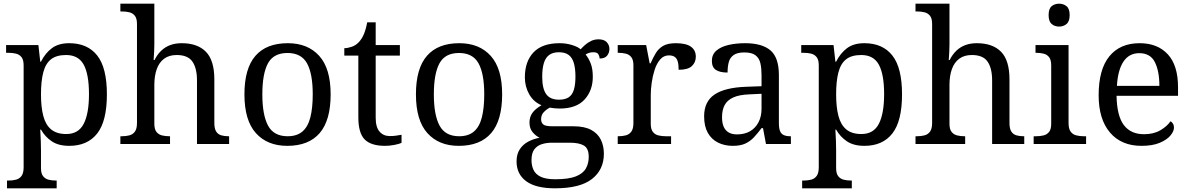

<svg xmlns="http://www.w3.org/2000/svg" viewBox="-20 -780 6451 1040"><path d="M18 240V198H26Q49 198 67.5 193Q86 188 97 172.5Q108 157 108 126V-426Q108 -456 96.5 -470.5Q85 -485 66.5 -489.5Q48 -494 26 -494H13V-536H188L198 -446H202Q225 -492 261 -519Q297 -546 355 -546Q454 -546 506.5 -479.5Q559 -413 559 -269Q559 -124 506.5 -57Q454 10 355 10Q297 10 260.5 -14.5Q224 -39 202 -78H198Q200 -49 201 -16.5Q202 16 202 35V131Q202 160 213.5 174.5Q225 189 243.5 193.5Q262 198 284 198H287V240ZM339 -54Q405 -54 433.5 -109.5Q462 -165 462 -270Q462 -377 433.5 -429.5Q405 -482 338 -482Q286 -482 256.5 -459Q227 -436 214.5 -388.5Q202 -341 202 -269Q202 -200 214.5 -152Q227 -104 257 -79Q287 -54 339 -54Z M632 0V-42H640Q663 -42 681.5 -47Q700 -52 711 -67.5Q722 -83 722 -114V-650Q722 -680 710.5 -694.5Q699 -709 680.5 -713.5Q662 -718 640 -718H632V-760H816V-540Q816 -522 815 -502.5Q814 -483 813 -469Q812 -455 812 -455H817Q832 -485 853.5 -505.5Q875 -526 902.5 -536Q930 -546 964 -546Q1050 -546 1095.5 -499.5Q1141 -453 1141 -350V-114Q1141 -83 1151 -67.5Q1161 -52 1178.5 -47Q1196 -42 1218 -42H1221V0H1047V-345Q1047 -410 1022.5 -446Q998 -482 937 -482Q896 -482 869 -462Q842 -442 829 -405.5Q816 -369 816 -320V-109Q816 -80 827.5 -65.5Q839 -51 857.5 -46.5Q876 -42 898 -42H901V0Z M1536 10Q1428 10 1366 -59Q1304 -128 1304 -269Q1304 -409 1363.5 -477.5Q1423 -546 1539 -546Q1647 -546 1709 -477.5Q1771 -409 1771 -269Q1771 -128 1711.5 -59Q1652 10 1536 10ZM1538 -42Q1588 -42 1618 -67.5Q1648 -93 1661 -144Q1674 -195 1674 -269Q1674 -381 1643 -437Q1612 -493 1537 -493Q1462 -493 1431.5 -437Q1401 -381 1401 -269Q1401 -157 1432 -99.5Q1463 -42 1538 -42Z M2066 10Q1990 10 1955.5 -24.5Q1921 -59 1921 -145V-479H1845V-519Q1863 -519 1885 -526.5Q1907 -534 1923 -551Q1940 -569 1951 -595Q1962 -621 1969 -659H2015V-536H2146V-479H2015V-142Q2015 -91 2036 -67Q2057 -43 2091 -43Q2109 -43 2124 -45Q2139 -47 2155 -50V-6Q2142 0 2116 5Q2090 10 2066 10Z M2465 10Q2357 10 2295 -59Q2233 -128 2233 -269Q2233 -409 2292.5 -477.5Q2352 -546 2468 -546Q2576 -546 2638 -477.5Q2700 -409 2700 -269Q2700 -128 2640.5 -59Q2581 10 2465 10ZM2467 -42Q2517 -42 2547 -67.5Q2577 -93 2590 -144Q2603 -195 2603 -269Q2603 -381 2572 -437Q2541 -493 2466 -493Q2391 -493 2360.5 -437Q2330 -381 2330 -269Q2330 -157 2361 -99.5Q2392 -42 2467 -42Z M2986 240Q2882 240 2830 201.5Q2778 163 2778 94Q2778 55 2795.5 28.5Q2813 2 2841.5 -13Q2870 -28 2903 -34Q2883 -43 2865.5 -63.5Q2848 -84 2848 -116Q2848 -146 2863.5 -168Q2879 -190 2913 -210Q2870 -228 2846.5 -269.5Q2823 -311 2823 -361Q2823 -447 2870 -496.5Q2917 -546 3011 -546Q3047 -546 3079 -536Q3111 -526 3125 -513Q3135 -524 3149 -536.5Q3163 -549 3181.5 -558Q3200 -567 3222 -567Q3252 -567 3266.5 -551.5Q3281 -536 3281 -515Q3281 -494 3268.5 -478.5Q3256 -463 3228 -463Q3228 -474 3221.5 -485.5Q3215 -497 3195 -497Q3182 -497 3172 -494Q3162 -491 3152 -485Q3169 -464 3180 -435.5Q3191 -407 3191 -364Q3191 -290 3146.5 -241Q3102 -192 3011 -192Q2999 -192 2983.5 -193.5Q2968 -195 2958 -197Q2939 -187 2925 -172Q2911 -157 2911 -134Q2911 -116 2922.5 -106Q2934 -96 2973 -96H3086Q3146 -96 3182 -76.5Q3218 -57 3234.5 -23.5Q3251 10 3251 53Q3251 139 3186.5 189.5Q3122 240 2986 240ZM2988 191Q3060 191 3099 175.5Q3138 160 3153.5 132.5Q3169 105 3169 70Q3169 24 3143 8.5Q3117 -7 3067 -7H2969Q2941 -7 2916 0.5Q2891 8 2875 28Q2859 48 2859 88Q2859 117 2870 140.5Q2881 164 2909 177.5Q2937 191 2988 191ZM3008 -240Q3041 -240 3060.5 -253Q3080 -266 3088.5 -294Q3097 -322 3097 -365Q3097 -410 3088 -439.5Q3079 -469 3059.5 -483Q3040 -497 3007 -497Q2975 -497 2955 -482.5Q2935 -468 2926 -438.5Q2917 -409 2917 -364Q2917 -300 2938.5 -270Q2960 -240 3008 -240Z M3326 0V-42H3329Q3352 -42 3370.5 -47Q3389 -52 3400 -67.5Q3411 -83 3411 -114V-426Q3411 -456 3399.5 -470.5Q3388 -485 3369.5 -489.5Q3351 -494 3329 -494H3326V-536H3480L3499 -437H3504Q3517 -467 3532 -492Q3547 -517 3572 -531.5Q3597 -546 3641 -546Q3696 -546 3722.5 -527Q3749 -508 3749 -473Q3749 -442 3727.5 -422Q3706 -402 3656 -402Q3656 -430 3651 -447Q3646 -464 3634.5 -472Q3623 -480 3603 -480Q3575 -480 3556 -458Q3537 -436 3526 -402Q3515 -368 3510 -331.5Q3505 -295 3505 -266V-109Q3505 -80 3516.5 -65.5Q3528 -51 3546.5 -46.5Q3565 -42 3587 -42H3615V0Z M3949 10Q3905 10 3869.5 -7.5Q3834 -25 3814 -60.5Q3794 -96 3794 -150Q3794 -230 3850.5 -268Q3907 -306 4022 -310L4105 -313V-373Q4105 -409 4099 -436.5Q4093 -464 4073 -480Q4053 -496 4012 -496Q3974 -496 3954 -482Q3934 -468 3927.5 -443.5Q3921 -419 3921 -387Q3879 -387 3857.5 -401.5Q3836 -416 3836 -450Q3836 -485 3860.5 -506Q3885 -527 3926 -536.5Q3967 -546 4016 -546Q4108 -546 4153.5 -507Q4199 -468 4199 -373V-114Q4199 -86 4205 -70.5Q4211 -55 4225 -48.5Q4239 -42 4261 -42H4264V0H4129L4113 -86H4105Q4084 -58 4064 -36.5Q4044 -15 4017.5 -2.5Q3991 10 3949 10ZM3972 -52Q4013 -52 4042.5 -69Q4072 -86 4088.5 -117.5Q4105 -149 4105 -191V-272L4041 -269Q3984 -267 3951.5 -252Q3919 -237 3905 -210.5Q3891 -184 3891 -145Q3891 -114 3900 -93.5Q3909 -73 3927 -62.5Q3945 -52 3972 -52Z M4325 240V198H4333Q4356 198 4374.5 193Q4393 188 4404 172.5Q4415 157 4415 126V-426Q4415 -456 4403.5 -470.5Q4392 -485 4373.5 -489.5Q4355 -494 4333 -494H4320V-536H4495L4505 -446H4509Q4532 -492 4568 -519Q4604 -546 4662 -546Q4761 -546 4813.5 -479.5Q4866 -413 4866 -269Q4866 -124 4813.5 -57Q4761 10 4662 10Q4604 10 4567.5 -14.5Q4531 -39 4509 -78H4505Q4507 -49 4508 -16.5Q4509 16 4509 35V131Q4509 160 4520.5 174.5Q4532 189 4550.5 193.5Q4569 198 4591 198H4594V240ZM4646 -54Q4712 -54 4740.5 -109.5Q4769 -165 4769 -270Q4769 -377 4740.5 -429.5Q4712 -482 4645 -482Q4593 -482 4563.5 -459Q4534 -436 4521.5 -388.5Q4509 -341 4509 -269Q4509 -200 4521.5 -152Q4534 -104 4564 -79Q4594 -54 4646 -54Z M4939 0V-42H4947Q4970 -42 4988.5 -47Q5007 -52 5018 -67.5Q5029 -83 5029 -114V-650Q5029 -680 5017.5 -694.5Q5006 -709 4987.5 -713.5Q4969 -718 4947 -718H4939V-760H5123V-540Q5123 -522 5122 -502.5Q5121 -483 5120 -469Q5119 -455 5119 -455H5124Q5139 -485 5160.5 -505.5Q5182 -526 5209.5 -536Q5237 -546 5271 -546Q5357 -546 5402.5 -499.5Q5448 -453 5448 -350V-114Q5448 -83 5458 -67.5Q5468 -52 5485.5 -47Q5503 -42 5525 -42H5528V0H5354V-345Q5354 -410 5329.5 -446Q5305 -482 5244 -482Q5203 -482 5176 -462Q5149 -442 5136 -405.5Q5123 -369 5123 -320V-109Q5123 -80 5134.5 -65.5Q5146 -51 5164.5 -46.5Q5183 -42 5205 -42H5208V0Z M5579 0V-42H5592Q5614 -42 5632.5 -46.5Q5651 -51 5662.5 -65.5Q5674 -80 5674 -109V-426Q5674 -456 5662.5 -470.5Q5651 -485 5632.5 -489.5Q5614 -494 5592 -494H5589V-536H5768V-114Q5768 -83 5779 -67.5Q5790 -52 5809 -47Q5828 -42 5850 -42H5863V0ZM5717 -636Q5693 -636 5676.5 -650Q5660 -664 5660 -698Q5660 -733 5676.5 -746.5Q5693 -760 5717 -760Q5740 -760 5757 -746.5Q5774 -733 5774 -698Q5774 -664 5757 -650Q5740 -636 5717 -636Z M6163 10Q6054 10 5992.5 -62Q5931 -134 5931 -264Q5931 -404 5989 -475Q6047 -546 6153 -546Q6250 -546 6305.5 -486Q6361 -426 6361 -307V-261H6028Q6030 -152 6067.5 -102.5Q6105 -53 6177 -53Q6229 -53 6265.5 -74.5Q6302 -96 6320 -123Q6327 -120 6333 -111Q6339 -102 6339 -89Q6339 -69 6320 -46Q6301 -23 6262 -6.5Q6223 10 6163 10ZM6260 -315Q6260 -395 6235.5 -443.5Q6211 -492 6151 -492Q6096 -492 6065.5 -446.5Q6035 -401 6030 -315Z"/></svg>

Font: Noto Serif Khmer
Style: Regular
Weight: 400
Designer: Danh Hong and the Monotype Design Team
Foundry: Monotype Imaging Inc.
Version: Version 2.003